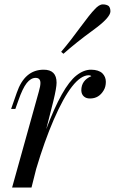

<svg xmlns="http://www.w3.org/2000/svg" viewBox="-20 -840 515 860"><path d="M438.5 -511.7Q454.1 -496.1 454.1 -473.6Q454.1 -451.2 444.3 -435.1Q422.9 -398.9 383.8 -398.9Q366.2 -398.4 355.5 -408.2Q344.7 -418 344.2 -435.1Q344.2 -480 389.2 -499Q385.3 -502.9 377.9 -502.9Q307.1 -502.9 220.2 -302.7Q179.2 -208 142.1 -83.5L121.1 0H34.2L153.8 -429.2Q161.1 -454.1 161.1 -468.3Q161.1 -491.2 139.6 -491.2Q118.2 -491.2 99.6 -467.8Q81.1 -444.3 62 -389.2L48.8 -352.1H29.8L55.2 -424.8Q90.3 -527.8 175.8 -527.8Q233.4 -527.8 233.4 -469.7Q233.4 -446.8 219.2 -388.2L187 -261.2Q258.8 -452.1 322.3 -502Q355.5 -528.3 388.7 -527.8Q421.9 -527.3 438.5 -511.7ZM466.8 -813Q474.6 -804.7 474.6 -789.1Q474.6 -761.2 397.9 -705.6Q321.3 -649.9 264.2 -599.1L253.9 -607.9Q295.4 -656.7 339.8 -717.8Q384.3 -778.3 403.8 -797.9Q423.8 -820.3 440.4 -820.3Q457 -820.3 466.8 -813Z"/></svg>

Font: PlayfairDisplay-Italic
Style: Italic
Weight: 400
Italic angle: -14°
Designer: Claus Eggers Sørensen
Foundry: Claus Eggers Sørensen
Version: Version 1.002;PS 001.002;hotconv 1.0.70;makeotf.lib2.5.58329